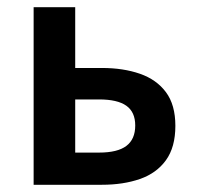

<svg xmlns="http://www.w3.org/2000/svg" viewBox="-20 -511 544 531"><path d="M73 0V-491H188V-323H262Q321 -323 367 -307Q413 -291 439 -256Q465 -221 465 -163Q465 -104 439 -68Q413 -32 367 -16Q321 0 262 0ZM188 -89H254Q305 -89 329.5 -107.5Q354 -126 354 -164Q354 -201 329.5 -218.5Q305 -236 254 -236H188Z"/></svg>

Font: Source Sans 3 SemiBold
Style: Regular
Weight: 600
Designer: Paul D. Hunt
Foundry: Adobe
Version: Version 3.046;hotconv 1.0.118;makeotfexe 2.5.65603